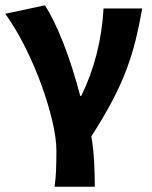

<svg xmlns="http://www.w3.org/2000/svg" viewBox="-21 -528 574 725"><path d="M185 177Q187 162 188.5 148Q190 134 190.5 119Q191 104 191.5 85.5Q192 67 192 41Q192 -6 176.5 -71.5Q161 -137 135 -208.5Q109 -280 74 -350Q39 -420 -1 -476L149 -508Q165 -483 183 -446Q201 -409 218.5 -364.5Q236 -320 252 -269.5Q268 -219 282 -166H286Q360 -318 370 -496H516Q505 -433 491.5 -378Q478 -323 457 -266.5Q436 -210 404 -149Q372 -88 324 -13Q332 34 334.5 84.5Q337 135 337 177Z"/></svg>

Font: hySource Sans Pro
Style: Bold
Weight: 700
Designer: Paul D. Hunt
Foundry: Adobe Systems Incorporated
Version: Version 2.021;PS 2.000;hotconv 1.0.86;makeotf.lib2.5.63406